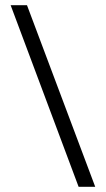

<svg xmlns="http://www.w3.org/2000/svg" viewBox="-20 -720 410 740"><path d="M21 -700H84L347 0H283Z"/></svg>

Font: Taviraj DemiBold
Style: Regular
Weight: 600
Designer: Katatrad Team
Foundry: CadsonDemak
Version: Version 1.030